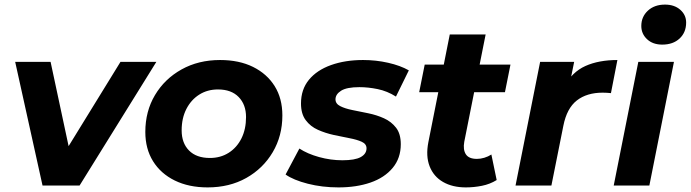

<svg xmlns="http://www.w3.org/2000/svg" viewBox="-20 -807 3004 835"><path d="M165 0 46 -538H200L299 -75H219L504 -538H660L326 0Z M883 8Q801 8 740 -22Q679 -52 645.5 -106Q612 -160 612 -233Q612 -323 654 -393.5Q696 -464 769.5 -505Q843 -546 937 -546Q1020 -546 1080.5 -516Q1141 -486 1174.5 -432.5Q1208 -379 1208 -305Q1208 -216 1166 -145Q1124 -74 1051 -33Q978 8 883 8ZM893 -120Q939 -120 974.5 -142.5Q1010 -165 1030 -205Q1050 -245 1050 -298Q1050 -352 1018 -385Q986 -418 928 -418Q882 -418 846.5 -395.5Q811 -373 790.5 -333Q770 -293 770 -240Q770 -185 802 -152.5Q834 -120 893 -120Z M1452 8Q1381 8 1318.5 -8Q1256 -24 1222 -48L1282 -161Q1317 -138 1367.5 -124Q1418 -110 1469 -110Q1524 -110 1549 -124Q1574 -138 1574 -162Q1574 -181 1553 -190.5Q1532 -200 1500 -206Q1468 -212 1431.5 -220Q1395 -228 1362.5 -242.5Q1330 -257 1309.5 -284.5Q1289 -312 1289 -357Q1289 -418 1323.5 -460Q1358 -502 1419.5 -524Q1481 -546 1559 -546Q1615 -546 1668 -534Q1721 -522 1758 -501L1702 -387Q1664 -411 1622.5 -419.5Q1581 -428 1543 -428Q1488 -428 1463.5 -412.5Q1439 -397 1439 -375Q1439 -356 1459.5 -345.5Q1480 -335 1512 -328.5Q1544 -322 1581 -314.5Q1618 -307 1650 -292.5Q1682 -278 1702.5 -251.5Q1723 -225 1723 -180Q1723 -119 1687.5 -76.5Q1652 -34 1591 -13Q1530 8 1452 8Z M2006 8Q1948 8 1907 -15.5Q1866 -39 1848.5 -83.5Q1831 -128 1843 -189L1936 -657H2092L1999 -190Q1993 -156 2006 -136Q2019 -116 2054 -116Q2070 -116 2086.5 -121Q2103 -126 2117 -135L2140 -24Q2111 -6 2076 1Q2041 8 2006 8ZM1803 -406 1827 -526H2200L2176 -406Z M2222 0 2329 -538H2477L2446 -385L2432 -429Q2468 -494 2526 -520Q2584 -546 2665 -546L2637 -402Q2627 -403 2618.5 -403.5Q2610 -404 2601 -404Q2532 -404 2488.5 -370Q2445 -336 2430 -260L2378 0Z M2649 0 2756 -538H2911L2804 0ZM2860 -613Q2819 -613 2794 -636.5Q2769 -660 2769 -694Q2769 -734 2797.5 -760.5Q2826 -787 2872 -787Q2913 -787 2938.5 -764.5Q2964 -742 2964 -709Q2964 -666 2935.5 -639.5Q2907 -613 2860 -613Z"/></svg>

Font: MOST Montserrat
Style: Bold Italic
Weight: 700
Italic angle: -11.3°
Designer: Julieta Ulanovsky
Foundry: Julieta Ulanovsky
Version: Version 8.000;March 11, 2024;FontCreator 15.0.0.2926 64-bit